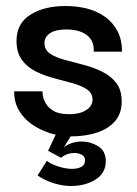

<svg xmlns="http://www.w3.org/2000/svg" viewBox="-20 -444 455 639"><path d="M213 10Q192 10 167 4.5Q142 -1 117 -12.5Q92 -24 71.5 -42Q51 -60 39 -84Q27 -108 27 -140H121Q121 -139 122.5 -127Q124 -115 132 -100.5Q140 -86 158 -75Q176 -64 210 -64Q237 -64 254 -71Q271 -78 279.5 -88.5Q288 -99 288 -112Q288 -134 269.5 -146.5Q251 -159 222 -167Q193 -175 160.5 -183.5Q128 -192 99.5 -206Q71 -220 53 -244.5Q35 -269 35 -308Q35 -366 81 -395Q127 -424 198 -424Q236 -424 269.5 -415.5Q303 -407 329 -388.5Q355 -370 370.5 -341.5Q386 -313 386 -272H292Q293 -295 284.5 -309.5Q276 -324 262 -332Q248 -340 232 -343Q216 -346 201 -346Q165 -346 146.5 -333.5Q128 -321 128 -301Q128 -278 146.5 -265.5Q165 -253 194.5 -245Q224 -237 257 -228.5Q290 -220 319 -206Q348 -192 366.5 -168.5Q385 -145 385 -106Q385 -67 363.5 -41.5Q342 -16 303.5 -3Q265 10 213 10ZM105 140 136 91Q147 101 172.5 109.5Q198 118 220 118Q238 118 250.5 111.5Q263 105 263 89Q263 77 252 71Q241 65 227 65Q216 65 204.5 69Q193 73 183 81L140 58L183 -33L230 -15L193 46Q204 37 219.5 32Q235 27 252 27Q281 27 306.5 42.5Q332 58 332 93Q332 132 298 153.5Q264 175 217 175Q189 175 159.5 166Q130 157 105 140Z"/></svg>

Font: Darker Grotesque
Style: Bold
Weight: 700
Designer: Gabriel Lam
Foundry: TypeRant
Version: Version 1.000;gftools[0.9.28]